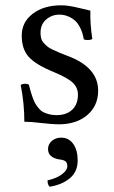

<svg xmlns="http://www.w3.org/2000/svg" viewBox="-20 -459 430 724"><path d="M58.1 -138.2Q63 -143.1 75.2 -143.1Q85 -143.1 88.9 -139.2Q93.8 -121.6 95.9 -113.3Q98.1 -105 103.5 -90.3Q108.9 -75.7 113.3 -68.4Q117.7 -61 125.7 -51Q133.8 -41 142.8 -36.4Q151.9 -31.7 164.6 -28.3Q177.2 -24.9 192.9 -24.9Q231 -24.9 252.4 -45.4Q273.9 -65.9 273.9 -102.1Q273.9 -128.4 254.6 -147Q235.4 -165.5 181.2 -188Q114.7 -215.3 88.4 -244.4Q62 -273.4 62 -325.2Q62 -375.5 103.5 -407.2Q145 -439 210.9 -439Q237.3 -439 277.3 -429.2Q317.4 -419.4 320.8 -418.9Q319.3 -370.1 328.1 -312Q322.3 -308.1 310.1 -308.1Q300.3 -308.1 295.9 -311Q292 -335 283 -353Q273.9 -371.1 263.9 -380.4Q253.9 -389.6 241.5 -395.3Q229 -400.9 220.7 -402.3Q212.4 -403.8 204.1 -403.8Q175.3 -403.8 154.1 -385.5Q132.8 -367.2 132.8 -335Q132.8 -323.2 135.5 -313.7Q138.2 -304.2 145.8 -296.1Q153.3 -288.1 159.9 -282.7Q166.5 -277.3 180.9 -270.8Q195.3 -264.2 204.3 -260.3Q213.4 -256.3 232.9 -249Q350.1 -206.1 350.1 -117.2Q350.1 -60.1 309.1 -25.1Q268.1 9.8 201.2 9.8Q178.7 9.8 136.5 4.9Q94.2 0 71.8 0Q71.8 -69.8 58.1 -138.2ZM210.9 60.1Q239.3 60.1 256.1 83.5Q272.9 106.9 272.9 146Q272.9 188.5 243.4 213.1Q213.9 237.8 167 245.1Q159.2 237.3 159.2 221.2Q193.8 213.4 213.9 198Q233.9 182.6 233.9 168Q233.9 154.3 226.3 148.9Q218.8 143.6 203.1 142.1Q161.1 134.8 161.1 103Q161.1 85 175.3 72.5Q189.5 60.1 210.9 60.1Z"/></svg>

Font: Common Serif
Style: Regular
Weight: 400
Designer: Philipp H. Poll, Khaled Hosny
Foundry: Stefan Peev, Context Ltd.
Version: Version 1.026